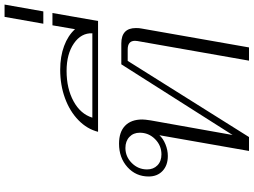

<svg xmlns="http://www.w3.org/2000/svg" viewBox="-155 -957 1112 842"><g transform="rotate(-90 401.0 -536.0)"><path d="M699 -496Q699 -481 697 -472L614 0H556L642 -489Q643 -493 643 -500Q643 -532 605 -532H555L221 0H160L229 -393Q215 -377 189.5 -366.5Q164 -356 138 -356Q97 -356 72.5 -379Q48 -402 48 -440Q48 -496 89 -533Q130 -570 192 -570Q243 -570 270.5 -543.5Q298 -517 298 -468Q298 -457 294 -431L230 -72L540 -560H631Q699 -560 699 -496ZM240 -479Q240 -507 221.5 -524.5Q203 -542 173 -542Q135 -542 107 -514Q79 -486 79 -447Q79 -419 97 -401.5Q115 -384 145 -384Q184 -384 212 -412Q240 -440 240 -479Z M765 -862 730 -662H244Q256 -710 295 -748Q334 -786 391.5 -807Q449 -828 516 -828Q574 -828 620 -811Q666 -794 694 -763L711 -862ZM511 -800Q434 -800 378 -769.5Q322 -739 306 -687H676Q678 -736 631.5 -768Q585 -800 511 -800Z M748 -1072H802L772 -902H718Z"/></g></svg>

Font: Fahkwang ExtraLight
Style: Italic
Weight: 275
Italic angle: -10°
Designer: Suppakit Chalermlarp | Katatrad Co.,Ltd.
Foundry: Cadson Demak Co.,Ltd.
Version: Version 1.000; ttfautohint (v1.6)